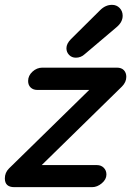

<svg xmlns="http://www.w3.org/2000/svg" viewBox="-58 -766 541 792"><path d="M255 -528Q238 -528 227 -539.5Q216 -551 216 -567Q216 -586 235 -605L355 -724Q377 -746 404 -746Q423 -746 435.5 -733Q448 -720 448 -701Q448 -675 423 -654L292 -543Q276 -528 255 -528ZM1 6Q-38 6 -38 -30Q-38 -54 -21 -71L310 -395H96Q79 -395 68.5 -405Q58 -415 58 -432Q58 -454 76 -470.5Q94 -487 117 -487H424Q443 -487 453 -476.5Q463 -466 463 -449Q463 -427 445 -409L114 -85H342Q359 -85 370 -74Q381 -63 381 -46Q381 -26 362 -10Q343 6 322 6Z"/></svg>

Font: Comic Neue
Style: Bold Italic
Weight: 700
Italic angle: -12°
Designer: Craig Rozynski
Foundry: Craig Rozynski
Version: Version 2.003